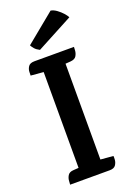

<svg xmlns="http://www.w3.org/2000/svg" viewBox="-171 -968 692 1026"><g transform="rotate(-20 175.5 -455.0)"><path d="M238 -655V0H113V-658ZM239 -71 310 -65Q311 -60 310 -44Q309 -28 299.5 -14Q290 0 265 0H40Q41 -5 41.5 -20.5Q42 -36 51 -51Q60 -66 84 -67L113 -69ZM112 -614 41 -620Q41 -625 41.5 -641Q42 -657 51.5 -671Q61 -685 86 -685H311Q311 -680 310 -664.5Q309 -649 300.5 -634.5Q292 -620 267 -618L238 -616ZM342 -842 135 -732Q117 -741 107.5 -752Q98 -763 93 -773L260 -910Q277 -907 294 -894.5Q311 -882 324 -867.5Q337 -853 342 -842Z"/></g></svg>

Font: Karma Variable Light
Style: Regular
Weight: 300
Designer: Joana Correia
Foundry: Indian Type Foundry
Version: Version 3.000